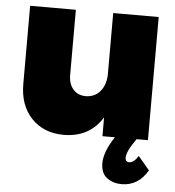

<svg xmlns="http://www.w3.org/2000/svg" viewBox="-53 -593 771 845"><g transform="rotate(5 332.5 -170.5)"><path d="M614 0H564Q523 57 523 85Q523 104 540 104Q560 104 580 73L630 132Q589 203 515 203Q478 203 450.5 183Q423 163 423 118Q423 68 468 0H413V-83Q356 9 242 9Q154 9 100 -47.5Q46 -104 46 -199V-544H248V-256Q248 -216 269 -192.5Q290 -169 325 -169Q364 -170 387.5 -197.5Q411 -225 413 -270V-544H614Z"/></g></svg>

Font: Montserrat Extra Bold
Style: Regular
Weight: 800
Designer: Julieta Ulanovsky
Foundry: Julieta Ulanovsky
Version: Version 3.001;PS 003.001;hotconv 1.0.70;makeotf.lib2.5.58329